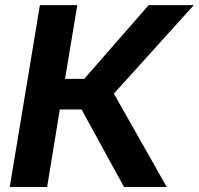

<svg xmlns="http://www.w3.org/2000/svg" viewBox="-20 -748 795 768"><path d="M19 0 139.6 -727.5H289.1L240.2 -432.6H316.9L574.7 -727.5H755.4L435.5 -373.5L647 0H476.1L306.2 -310.1H219.2L168.5 0Z"/></svg>

Font: Inter 17pt
Style: Bold Italic
Weight: 700
Italic angle: -9.3988°
Version: Version 4.001;git-66647c0bb